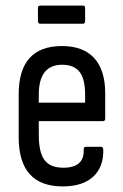

<svg xmlns="http://www.w3.org/2000/svg" viewBox="-20 -660 442 688"><path d="M205 8Q47 8 47 -168V-322Q47 -495 202 -495Q278 -495 317.5 -452Q357 -409 357 -325V-235Q357 -226 349 -226H119V-176Q119 -114 139.5 -86.5Q160 -59 207 -59Q282 -59 280 -123Q279 -134 288 -134H342Q349 -134 350 -125Q352 -62 314 -27Q276 8 205 8ZM119 -292H285V-321Q285 -377 265 -402.5Q245 -428 203 -428Q119 -428 119 -321ZM125 -575Q116 -575 116 -584V-632Q116 -640 125 -640H277Q285 -640 285 -632V-584Q285 -575 277 -575Z"/></svg>

Font: Sofia Sans Cond
Style: Regular
Weight: 400
Width: 3
Designer: Botio Nikoltchev, Ani Petrova
Foundry: lettersoup
Version: Version 4.100; ttfautohint (v1.8.3)